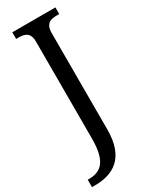

<svg xmlns="http://www.w3.org/2000/svg" viewBox="-253 -764 830 1053"><g transform="rotate(-30 162.5 -237.0)"><path d="M-10 240H8C126 240 221 187 221 8V-601C221 -663 254 -672 294 -672H309V-714H36V-672H51C90 -672 123 -663 123 -605V9C123 150 77 193 -1 193H-10Z"/></g></svg>

Font: Noto Serif Ethiopic SmCn
Style: Regular
Weight: 400
Width: 4
Designer: Monotype Design Team
Foundry: Monotype Imaging Inc.
Version: Version 2.102